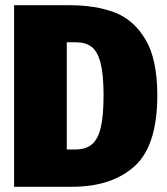

<svg xmlns="http://www.w3.org/2000/svg" viewBox="-20 -716 642 736"><path d="M583 -351Q583 -157 495.5 -78.5Q408 0 256 0H34V-696H247Q346 -696 419 -668.5Q492 -641 537.5 -565Q583 -489 583 -351ZM236 -554V-143H268Q308 -143 331.5 -162Q355 -181 366 -226Q377 -271 377 -351Q377 -430 365.5 -474.5Q354 -519 331 -536.5Q308 -554 270 -554Z"/></svg>

Font: Fira Sans Condensed Black
Style: Regular
Weight: 900
Width: 3
Designer: Carrois Corporate & Edenspiekermann AG
Foundry: Carrois Corporate GbR & Edenspiekermann AG
Version: Version 4.203